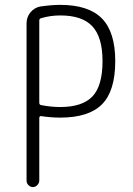

<svg xmlns="http://www.w3.org/2000/svg" viewBox="-20 -760 540 780"><path d="M139.6 -676.8V-342.8Q139.6 -334 147.5 -333Q187.5 -325.2 224.6 -325.2Q314.5 -325.2 355.5 -368.2Q396.5 -411.1 396.5 -511.7Q396.5 -608.4 355.5 -652.8Q314.5 -697.3 224.6 -697.3Q185.5 -697.3 148.4 -686.5Q139.6 -684.6 139.6 -676.8ZM87.9 -26.4V-665Q87.9 -690.4 103.5 -709.5Q119.1 -728.5 142.6 -733.4Q189.5 -740.2 224.6 -740.2Q339.8 -740.2 394 -685.1Q448.2 -629.9 448.2 -511.7Q448.2 -390.6 394.5 -336.4Q340.8 -282.2 224.6 -282.2Q187.5 -282.2 148.4 -288.1Q140.6 -290 139.6 -281.2V-26.4Q139.6 -16.6 131.8 -8.3Q124 0 113.8 0Q103.5 0 95.7 -7.8Q87.9 -15.6 87.9 -26.4Z"/></svg>

Font: Rounded-X Mgen+ 1mn light
Style: Regular
Weight: 200
Designer: [Source Han Sans]
Ryoko NISHIZUKA  (kana & ideographs); Paul D. Hunt (Latin, Greek & Cyrillic); Wenlong ZHANG  (bopomofo
Version: Version 1.059.20150602